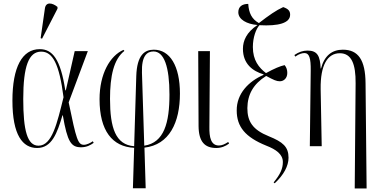

<svg xmlns="http://www.w3.org/2000/svg" viewBox="-20 -824 2149 1082"><path d="M217 -606 304 -775V-785C275 -809 238 -815 233 -776L209 -609ZM189 10C272 10 302 -73 332 -174H334C360 -23 381 6 437 6C468 6 490 -6 508 -19L503 -28C491 -19 469 -8 453 -8C419 -8 410 -38 367 -247L475 -536H401L351 -315H348C321 -492 275 -547 204 -547C105 -547 50 -446 50 -257C50 -62 108 10 189 10ZM197 -3C134 -3 111 -88 111 -266C111 -451 142 -533 212 -533C277 -533 314 -464 338 -276C302 -131 274 -3 197 -3Z M729 237H801L794 8C934 -8 994 -133 994 -297C994 -453 937 -544 847 -544C794 -544 752 -513 748 -396L736 0C631 -8 600 -104 600 -267C600 -396 621 -490 681 -537L676 -543C600 -510 541 -408 541 -265C541 -87 613 3 736 9ZM780 -414C777 -511 809 -534 845 -534C905 -534 935 -447 935 -291C935 -132 905 -20 793 -3Z M1199 10C1227 10 1251 0 1271 -15L1266 -24C1248 -12 1231 -4 1214 -4C1168 -4 1159 -51 1160 -109L1163 -536H1097L1099 -113C1100 -25 1134 10 1199 10Z M1528 209C1579 162 1606 111 1606 65C1606 3 1574 -24 1495 -56C1403 -93 1374 -140 1374 -215C1375 -292 1408 -351 1480 -396C1523 -373 1538 -366 1557 -366C1579 -366 1599 -383 1599 -413C1599 -429 1595 -444 1584 -457C1560 -452 1526 -438 1479 -412C1439 -443 1405 -484 1405 -559C1405 -614 1423 -661 1442 -682C1549 -676 1615 -694 1615 -741C1615 -762 1605 -774 1576 -784C1536 -766 1496 -738 1439 -694C1399 -716 1382 -751 1379 -802C1345 -802 1323 -787 1323 -755C1323 -714 1371 -688 1431 -683C1369 -642 1349 -594 1349 -549C1349 -463 1405 -423 1465 -405V-402C1382 -366 1313 -297 1314 -201C1314 -110 1362 -51 1481 -3C1535 18 1574 45 1574 89C1574 126 1560 158 1522 204Z M1979 238H2046L2040 -355C2039 -486 1999 -544 1912 -544C1852 -544 1808 -511 1789 -438H1787C1784 -507 1770 -539 1713 -539C1687 -539 1664 -531 1639 -514L1644 -505C1666 -521 1684 -525 1696 -525C1723 -525 1732 -496 1731 -426L1726 0H1793L1787 -322C1785 -458 1826 -524 1895 -524C1961 -524 1985 -463 1984 -355Z"/></svg>

Font: Noto Serif Display ExtraCondensed Light
Style: Regular
Weight: 300
Width: 2
Designer: Monotype Design Team
Foundry: Monotype Imaging Inc.
Version: Version 2.009